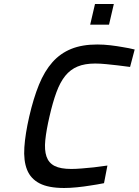

<svg xmlns="http://www.w3.org/2000/svg" viewBox="-20 -927 692 958"><path d="M499 -13Q464 -6 429 -1Q399 4 364 7.5Q329 11 300 11Q222 11 177.5 -12Q133 -35 115 -80Q97 -125 101.5 -192Q106 -259 126 -346Q147 -437 174.5 -504.5Q202 -572 241.5 -616.5Q281 -661 335.5 -683Q390 -705 465 -705Q498 -705 531.5 -701Q565 -697 592 -692Q624 -687 652 -680L629 -593Q597 -597 566 -601Q540 -604 509.5 -607Q479 -610 455 -610Q403 -610 367 -595Q331 -580 305.5 -548.5Q280 -517 261.5 -466.5Q243 -416 227 -346Q211 -277 206 -227.5Q201 -178 212 -146Q223 -114 252.5 -99Q282 -84 336 -84Q358 -84 388.5 -86.5Q419 -89 448 -92Q481 -96 516 -101ZM454 -907H548L524 -804H430Z"/></svg>

Font: Panefresco 600wt
Style: Italic
Weight: 600
Foundry: Campivisivi & Chank Co
Version: Version 1.000